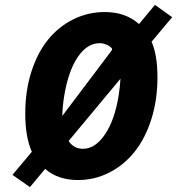

<svg xmlns="http://www.w3.org/2000/svg" viewBox="-20 -722 722 783"><path d="M102.1 41 30.8 -8.8 109.9 -103Q83 -163.1 83 -258.8Q83 -352.1 108.2 -430.2Q133.3 -508.3 176.8 -561.3Q220.2 -614.3 279.8 -643.6Q339.4 -672.9 407.2 -672.9Q492.2 -672.9 546.9 -624L611.8 -702.1L682.1 -651.9L598.1 -551.8Q622.1 -498 622.1 -405.8Q622.1 -313.5 596.9 -234.9Q571.8 -156.2 528.3 -102.3Q484.9 -48.3 425.3 -18.1Q365.7 12.2 297.9 12.2Q216.3 12.2 164.1 -33.2ZM233.9 -249 436 -517.1Q439.5 -522 432.4 -528.8Q425.3 -535.6 412.1 -540.8Q398.9 -545.9 386.2 -545.9Q335.4 -545.9 297.1 -489.3Q258.8 -432.6 242.2 -333Q235.4 -292.5 233.9 -249ZM317.9 -115.2Q368.7 -115.2 408.4 -174.3Q448.2 -233.4 463.9 -333Q469.7 -370.1 471.2 -400.9L259.8 -147Q281.2 -115.2 317.9 -115.2Z"/></svg>

Font: Office Code Pro D Bold Italic
Style: Regular
Weight: 700
Italic angle: -9°
Designer: Nathan Rutzky & Paul D. Hunt
Foundry: Adobe Systems Incorporated
Version: Version 1.004;PS 001.004;hotconv 1.0.70;makeotf.lib2.5.58329